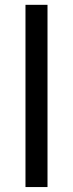

<svg xmlns="http://www.w3.org/2000/svg" viewBox="-20 -756 296 776"><path d="M172 -736.5V0H83V-736.5Z"/></svg>

Font: 8514790e538f44c2 - subset of Lato
Style: Regular
Weight: 400
Version: Version 1.104; Western+Polish opensource